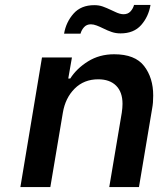

<svg xmlns="http://www.w3.org/2000/svg" viewBox="-20 -762 645 782"><path d="M151 -528H273L258 -442H266Q292 -483 338.5 -512Q385 -541 445 -541Q530 -541 567 -493Q604 -445 604 -373Q604 -343 600 -322L546 0H425L476 -303Q479 -323 479 -339Q479 -387 453 -413Q427 -439 380 -439Q322 -439 284 -401Q246 -363 236 -303L185 0H63ZM364 -741Q383 -741 398.5 -735.5Q414 -730 435 -720Q438 -719 448 -714Q458 -709 467 -706.5Q476 -704 483 -704Q501 -704 511.5 -715.5Q522 -727 526 -742H593Q585 -694 555 -660Q525 -626 471 -626Q452 -626 435.5 -631.5Q419 -637 399 -647Q387 -653 374 -658Q361 -663 350 -663Q333 -663 322.5 -651.5Q312 -640 308 -625H241Q249 -672 279.5 -706.5Q310 -741 364 -741Z"/></svg>

Font: Be Vietnam SemiBold
Style: Italic
Weight: 600
Italic angle: -9.556°
Designer: Gabriel Lam
Foundry: TypeRant
Version: Version 3.000